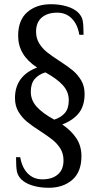

<svg xmlns="http://www.w3.org/2000/svg" viewBox="-20 -690 472 910"><path d="M81 160Q64 143 60 122Q56 101 56 55H76Q84 104 111.5 132Q139 160 181 160Q227 160 254 137Q281 114 281 70Q281 38 266 14Q251 -10 229 -27.5Q207 -45 170 -69Q131 -94 107.5 -113.5Q84 -133 67.5 -160.5Q51 -188 51 -225Q51 -330 156 -370Q66 -428 66 -520Q66 -595 109.5 -632.5Q153 -670 221 -670Q263 -670 297.5 -659.5Q332 -649 351 -630Q368 -613 372 -592Q376 -571 376 -525H356Q348 -574 320.5 -602Q293 -630 251 -630Q205 -630 178 -607Q151 -584 151 -540Q151 -508 166 -484Q181 -460 203 -442.5Q225 -425 262 -401Q301 -376 324.5 -356.5Q348 -337 364.5 -309.5Q381 -282 381 -245Q381 -189 354 -154.5Q327 -120 275 -100Q318 -71 342 -34.5Q366 2 366 50Q366 125 322.5 162.5Q279 200 211 200Q169 200 134.5 189.5Q100 179 81 160ZM306 -215Q306 -255 278 -286Q250 -317 195 -347Q163 -337 144.5 -315.5Q126 -294 126 -255Q126 -215 154 -184Q182 -153 237 -123Q269 -133 287.5 -154.5Q306 -176 306 -215Z"/></svg>

Font: Philosopher
Style: Regular
Weight: 400
Designer: Jovanny Lemonad
Foundry: Jovanny Lemonad
Version: Version 2.000